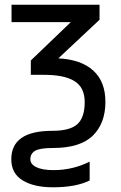

<svg xmlns="http://www.w3.org/2000/svg" viewBox="-20 -556 515 816"><path d="M28 121Q28 0 202 0Q278 0 309 -28.5Q340 -57 340 -122Q340 -184 297 -211Q254 -238 167 -238H111V-299L281 -462H29V-536H403V-472L228 -308Q325 -303 376.5 -256Q428 -209 428 -123Q428 -32 374.5 20.5Q321 73 204 73Q149 73 129 85Q109 97 109 121Q109 142 134.5 154.5Q160 167 208 167Q289 167 361 131V211Q303 240 205 240Q124 240 76 210.5Q28 181 28 121Z"/></svg>

Font: Noto Sans Display
Style: Regular
Weight: 400
Designer: Monotype Design team
Foundry: Monotype Imaging Inc.
Version: Version 1.000